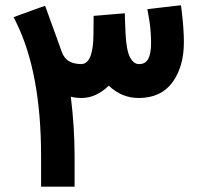

<svg xmlns="http://www.w3.org/2000/svg" viewBox="-20 -702 751 722"><path d="M134.5 -114.9Q134.5 -427.2 41.3 -617.1L31.2 -637.3L52.4 -645.3L130.5 -673.6L149.6 -680.1L156.7 -661Q164.2 -639.8 174.1 -612.6Q183.9 -585.4 194 -557.9Q204 -530.5 211.6 -508.8Q220.2 -484.1 237.8 -472.8Q255.4 -461.5 285.1 -461Q331 -461 331.5 -574.8Q331.5 -583.4 331.7 -599.7Q332 -616.1 332 -623.7V-642.3L350.6 -643.8L428.2 -650.4L449.4 -651.9L449.9 -630.7Q449.9 -623.7 450.4 -614.4Q450.9 -605 451.4 -595.7Q451.9 -586.4 451.9 -578.8Q453.4 -545.6 457.9 -521.7Q462.5 -497.7 469.8 -484.9Q477.1 -472 485.1 -466.5Q493.2 -461 503.3 -461Q527 -461 537.5 -480.9Q548.1 -500.8 548.1 -541.1Q548.1 -562.2 546.3 -583.9Q544.6 -605.5 542.8 -616.9Q541.1 -628.2 538 -646.3L534 -667.5L555.2 -670L640.3 -680.1L660.5 -682.1L663 -662.5Q671.5 -594 671.5 -544.1Q671.5 -451.4 628.5 -392.4Q585.4 -333.5 501.3 -333.5Q437.8 -333.5 388.9 -379.8Q341.6 -333.5 286.1 -333.5Q264.5 -333.5 246.3 -338.5Q260.5 -222.7 260.5 -113.4V-20.2V0H240.3H154.7H134.5V-20.2Z"/></svg>

Font: Vazir FD
Style: Bold
Weight: 700
Foundry: DejaVu fonts team - Redesigned by Saber Rastikerdar
Version: Version 21.10;October 20, 2019;FontCreator 12.0.0.2547 64-bi